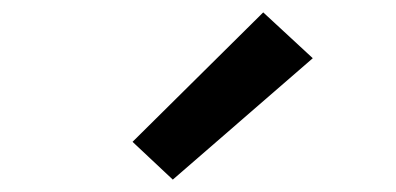

<svg xmlns="http://www.w3.org/2000/svg" viewBox="-20 -828 640 310"><path d="M259 -538 194 -599 405 -808 485 -734Z"/></svg>

Font: Zed Mono Semibold Extended
Style: Regular
Weight: 600
Width: 7
Monospace: yes
Designer: Belleve Invis
Foundry: Belleve Invis
Version: Version 1.0.0; ttfautohint (v1.8.4)